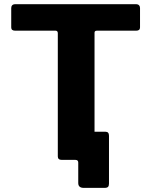

<svg xmlns="http://www.w3.org/2000/svg" viewBox="-20 -762 721 915"><path d="M379.3 133.4Q352.9 133.4 352.9 110.2V12.7Q352.9 0 339.5 0H278.4L409.1 -146.8Q409.1 -134.1 422.5 -134.1H483.3Q499.4 -134.1 499.4 -114.8V112.8Q499.4 123.5 494.9 128.5Q490.4 133.4 477.6 133.4ZM33.5 -631.3V-723.6Q33.5 -731.9 38.2 -736.9Q42.9 -742 53.3 -742H627.4Q637.8 -742 642.5 -736.9Q647.3 -731.9 647.3 -723.6V-631.3Q647.3 -615.8 629.3 -615.8H441.9Q430.5 -615.8 430.5 -606.1V-19.3Q430.5 0 414.4 0H274.8Q255.5 0 255.5 -16.4V-603.2Q255.5 -615.8 244.8 -615.8H52.1Q33.5 -615.8 33.5 -631.3Z"/></svg>

Font: Libre Franklin Thin
Style: Regular
Weight: 100
Designer: Pablo Impallari, Rodrigo Fuenzalida, Nhung Nguyen
Foundry: Impallari Type
Version: Version 3.000